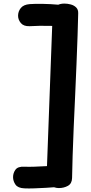

<svg xmlns="http://www.w3.org/2000/svg" viewBox="-20 -890 510 1073"><path d="M274.3 -815Q276.1 -846.9 295.1 -858.4Q314 -870 339.3 -870Q357.3 -870 375.6 -865.1Q393.9 -860.2 405.9 -848.1Q418 -836 417 -815Q416 -764.1 413.5 -690.8Q411 -617.6 407.5 -531.5Q404 -445.4 399.9 -355Q395.8 -264.6 391.9 -178.5Q388 -92.4 385.9 -19.2Q383.8 54.1 382.8 105Q382 136.1 359.4 148.6Q336.9 161 309 161Q283.7 161 261.4 145.7Q239.1 130.4 240.1 105ZM116 162.6Q80 161 66.5 141.6Q53 122.1 53 99.9Q53 76.9 66.5 58.3Q80 39.8 116 41.6Q140 42.8 172 41.6Q204 40.4 237 38.6Q270 36.7 297 34.4Q331 30.9 346 50.8Q361 70.8 361 94.8Q361 109 356.6 120.9Q352.1 132.8 342 140.1Q333.7 146.1 322.6 149.9Q311.4 153.7 297 155.4Q270 157.7 237 159.6Q204 161.4 172 162.6Q140 163.8 116 162.6ZM145 -743.6Q112 -742.6 96.5 -761.2Q81 -779.9 81 -802.1Q81 -826.1 96.3 -845.2Q111.7 -864.2 146 -867Q173.3 -869 215.9 -868.5Q258.4 -868 318 -862.8Q351.8 -860 372.9 -846.2Q394 -832.4 394 -802.1Q394 -778.9 377.2 -758.9Q360.4 -739 329 -741.6Q292 -744.8 260.5 -745.5Q229 -746.2 201 -745.7Q173 -745.2 145 -743.6Z"/></svg>

Font: Playpen Sans Thai
Style: Regular
Weight: 400
Designer: Sirin Gunkloy, Laura Meseguer, Veronika Burian, José Scaglione
Foundry: TypeTogether
Version: Version 2.000